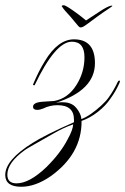

<svg xmlns="http://www.w3.org/2000/svg" viewBox="-44 -486 477 732"><path d="M199 -466Q204 -466 219.5 -456Q235 -446 253 -432.5Q271 -419 284 -408Q310 -425 337.5 -443Q365 -461 378 -464Q385 -466 384 -463Q384 -462 373 -454.5Q362 -447 348.5 -438Q335 -429 326 -422Q304 -406 289.5 -395Q275 -384 268 -382Q264 -381 260 -382Q256 -384 247.5 -395Q239 -406 225 -422Q220 -428 211.5 -437Q203 -446 197 -454Q191 -462 191 -463Q193 -466 199 -466ZM37 226Q-24 226 -24 181Q-24 124 80 59Q102 45 141.5 25Q181 5 238 -20V-30Q238 -85 175 -85Q146 -85 120 -72Q107 -67 99 -67Q82 -67 82 -79Q82 -95 116 -98L162 -101Q215 -110 248 -163Q278 -211 278 -268Q278 -327 230 -327Q167 -327 88 -161H86L82 -162V-164Q92 -188 103 -210Q114 -232 127 -253Q177 -336 238 -336Q318 -336 318 -245Q318 -142 169 -94Q180 -96 187 -96Q194 -96 198 -96Q215 -96 229 -89Q242 -83 254 -65Q266 -46 266 -32Q283 -38 303 -52Q323 -66 341.5 -83Q360 -100 370 -114Q390 -142 405 -174Q408 -179 410 -179Q415 -179 412 -171Q405 -155 396.5 -140Q388 -125 377 -110Q359 -83 329 -59.5Q299 -36 267 -25Q268 101 149 186Q91 226 37 226ZM19 213Q68 213 132 152Q186 99 214 45Q234 9 235 -12Q215 -5 196 4Q177 13 160 23Q111 51 83.5 66.5Q56 82 51 86Q-16 134 -16 180Q-16 213 19 213Z"/></svg>

Font: Imperial Script
Style: Regular
Weight: 400
Designer: Robert E. Leuschke
Foundry: Robert E. Leuschke
Version: Version 1.010; ttfautohint (v1.8.3)